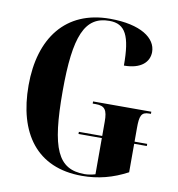

<svg xmlns="http://www.w3.org/2000/svg" viewBox="-82 -799 820 883"><g transform="rotate(10 328.0 -357.0)"><path d="M358 10C435 10 502 -8 570 -44V-177H629V-187H570V-250C570 -308 577 -326 614 -326H622V-336H350V-326H365C407 -326 419 -308 419 -254V-187H310V-177H419V-8C402 -3 384 0 369 0C244 0 204 -90 204 -358C204 -618 246 -714 360 -714C435 -714 461 -662 461 -523C542 -523 578 -561 578 -607C578 -671 506 -724 361 -724C154 -724 45 -578 45 -358C45 -135 147 10 358 10Z"/></g></svg>

Font: Noto Serif Display Condensed Extra
Style: Regular
Weight: 800
Width: 3
Designer: Monotype Design Team
Foundry: Monotype Imaging Inc.
Version: Version 1.900